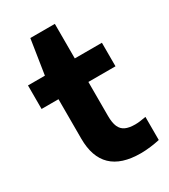

<svg xmlns="http://www.w3.org/2000/svg" viewBox="-185 -830 819 929"><g transform="rotate(-30 225.0 -365.0)"><path d="M429 -131V-2Q405 3.5 376.5 7Q348 10.5 322 10.5Q107.5 10.5 107.5 -195.5V-415.5H13V-547H107.5L137.5 -740H274.5V-547H426V-415.5H274.5V-225.5Q274.5 -187.5 284.2 -165.2Q294 -143 314.5 -133.5Q335 -124 368.5 -124Q391.5 -124 429 -131Z"/></g></svg>

Font: Encode Sans Semi Expanded
Style: Bold
Weight: 700
Width: 6
Designer: Multiple Designers
Foundry: Impallari Type
Version: Version 2.000